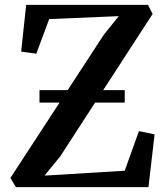

<svg xmlns="http://www.w3.org/2000/svg" viewBox="-20 -765 682 785"><path d="M45 0 22.5 -37.5 404.5 -623 465.5 -699 181 -687 128.5 -545.5 66.5 -554 87 -745H585L604 -708L226.5 -126L162 -47L490 -67L548 -229L612 -215.5L587 0ZM490 -396.5V-345.5H141.5V-396.5Z"/></svg>

Font: Merriweather 60pt SemiBold
Style: Regular
Weight: 600
Version: Version 2.100